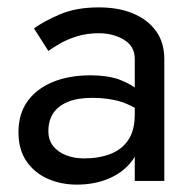

<svg xmlns="http://www.w3.org/2000/svg" viewBox="-20 -490 525 520"><path d="M72 -413Q98 -432 142 -451Q186 -470 248 -470Q301 -470 340.5 -453.5Q380 -437 402.5 -406Q425 -375 425 -330V0H345V-66Q342 -60 338 -55Q314 -23 275 -6.5Q236 10 188 10Q145 10 109 -6Q73 -22 51.5 -53.5Q30 -85 30 -132Q30 -181 54 -215Q78 -249 122 -267.5Q166 -286 226 -286Q270 -286 302 -275Q328 -265 345 -253V-330Q345 -365 315.5 -382.5Q286 -400 248 -400Q215 -400 188 -391.5Q161 -383 141.5 -371.5Q122 -360 111 -352ZM111 -135Q111 -111 124 -94.5Q137 -78 159 -69.5Q181 -61 208 -61Q248 -61 279 -73Q310 -85 327.5 -111Q345 -137 345 -180V-198Q327 -208 309 -214Q274 -225 230 -225Q190 -225 163.5 -214Q137 -203 124 -183Q111 -163 111 -135Z"/></svg>

Font: Jost
Style: Regular
Weight: 400
Version: Version 3.710